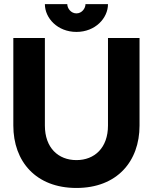

<svg xmlns="http://www.w3.org/2000/svg" viewBox="-20 -909 750 942"><path d="M355 -752.4C447.8 -752.4 509.8 -820.3 509.8 -888.7H399.4C399.4 -868.2 381.8 -843.3 355 -843.3C328.1 -843.3 310.1 -868.2 310.1 -888.7H200.2C200.2 -820.3 262.2 -752.4 355 -752.4ZM200.2 -722.7H45.4V-293C45.4 -117.2 155.8 13.2 355 13.2C554.2 13.2 664.6 -117.2 664.6 -293V-722.7H509.8V-293C509.8 -184.1 444.3 -123.5 355 -123.5C265.6 -123.5 200.2 -184.1 200.2 -293Z"/></svg>

Font: Giphurs ExtraBold
Style: Regular
Weight: 800
Version: Version 1.000